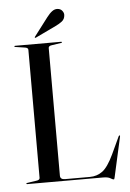

<svg xmlns="http://www.w3.org/2000/svg" viewBox="-59 -910 654 968"><g transform="rotate(-5 268.0 -426.5)"><path d="M272 -694 225.5 -687Q208 -685 208 -674V-28Q208 -8.5 232.5 -8.5H358Q394 -8.5 421.8 -28.8Q449.5 -49 479 -111L520.5 -200Q523 -204.5 525.5 -204Q529 -203.5 527 -197L482 5Q480.5 11.5 479.5 13Q478.5 14.5 477.5 14.5Q472 14.5 460.5 7.2Q449 0 424.5 0H40Q36 0 36 -3Q36 -5.5 41 -6L87.5 -13Q105 -15 105 -26V-674Q105 -685 87.5 -687L41 -694Q36 -694.5 36 -697Q36 -700 40 -700H273Q277 -700 277 -697Q277 -694.5 272 -694ZM214.5 -829.5Q228.5 -848 241.8 -857.8Q255 -867.5 269 -866.5Q284.5 -865.5 293 -854.5Q301.5 -843.5 300.5 -832.5Q299.5 -812.5 285 -801.2Q270.5 -790 252 -781.5L148.5 -732Q144.5 -730 143 -732Q141.5 -734.5 144.5 -737.5Z"/></g></svg>

Font: Fraunces144ptRegular
Style: Regular
Weight: 400
Version: Version 1.000;[0bf87f6ff]